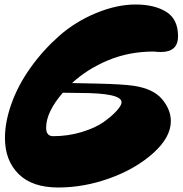

<svg xmlns="http://www.w3.org/2000/svg" viewBox="-20 -769 811 853"><path d="M663 -540Q553 -540 460 -501Q367 -462 300 -400Q308 -400 416 -397.5Q524 -395 573 -388Q661 -375 700 -328.5Q739 -282 739 -231Q739 -159 661 -89Q583 -19 468.5 22.5Q354 64 238.5 64Q123 64 62.5 4Q2 -56 2 -156Q2 -228 31.5 -310Q61 -392 116.5 -469.5Q172 -547 243.5 -610Q315 -673 407 -711Q499 -749 582.5 -749Q666 -749 718.5 -716.5Q771 -684 771 -608Q771 -538 695 -538Q677 -538 663 -540ZM334 -356 259 -357Q185 -271 185 -202Q185 -164 216 -164Q283 -164 343.5 -182.5Q404 -201 440.5 -227Q477 -253 498.5 -277Q520 -301 520 -314V-315Q520 -356 334 -356Z"/></svg>

Font: Mrs Sheppards
Style: Regular
Weight: 400
Version: Version 1.000